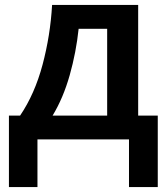

<svg xmlns="http://www.w3.org/2000/svg" viewBox="-20 -562 673 774"><path d="M537 -542V-96H616V192H500V0H131V192H16V-96H61Q120 -183 151.5 -301Q183 -419 190 -542ZM297 -446Q287 -351 261 -259Q235 -167 192 -96H412V-446Z"/></svg>

Font: Noto Sans SemiBold
Style: Regular
Weight: 600
Designer: Monotype Design Team
Foundry: Monotype Imaging Inc.
Version: Version 2.007